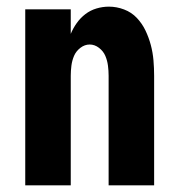

<svg xmlns="http://www.w3.org/2000/svg" viewBox="-20 -558 540 578"><path d="M56 0V-530H193V-456Q200 -473 211 -488.5Q222 -504 237 -515.5Q252 -527 270.5 -532.5Q289 -538 308 -538Q331 -538 353.5 -529.5Q376 -521 392 -504Q408 -487 418 -466Q428 -445 434 -422.5Q440 -400 442 -376.5Q444 -353 444 -330V0H307V-330Q307 -345 305 -360.5Q303 -376 297 -390Q291 -404 278 -414Q265 -424 250 -424Q235 -424 222 -414Q209 -404 203 -390Q197 -376 195 -360.5Q193 -345 193 -330V0Z"/></svg>

Font: iosevka_custom_sans_ss08 Heavy
Style: Regular
Weight: 900
Designer: Belleve Invis
Foundry: Belleve Invis
Version: Version 10.3.0; ttfautohint (v1.8.3)